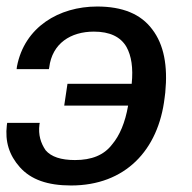

<svg xmlns="http://www.w3.org/2000/svg" viewBox="-27 -559 588 589"><path d="M478 -259 480 -275C488 -357 476 -422 440 -469C405 -516 349 -539 271 -539C154 -539 48 -476 25 -355L24 -347H123L124 -352C133 -426 190 -462 261 -462C310 -462 343 -446 361 -415C376 -388 382 -351 377 -302H180L170 -235H366C357 -183 340 -143 317 -116C292 -83 254 -68 203 -68C160 -68 130 -78 113 -98C98 -120 90 -145 94 -177L95 -182H-5L-6 -175C-12 -125 1 -83 34 -46C68 -8 119 10 191 10C357 10 459 -98 478 -259Z"/></svg>

Font: Cheyenne Sans Medium
Style: Italic
Weight: 500
Italic angle: -8.13011°
Designer: The Public Sans project authors (U.S. Web Design System), Libre Franklin designed by Pablo Impallari and Rodrigo Fuenzal
Foundry: The Cheyenne Sans Project Authors
Version: Version 2.007